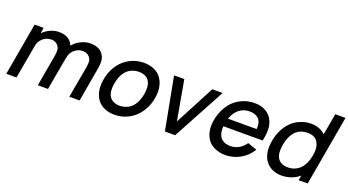

<svg xmlns="http://www.w3.org/2000/svg" viewBox="-54 -1333 3503 1932"><g transform="rotate(20 1697.0 -367.0)"><path d="M880 -345 820 0H709.5L770 -337.5Q777 -379.5 774 -403.5Q771 -428 753 -449Q740.5 -463.5 722 -471.2Q703.5 -479 681 -479Q655.5 -479 631.5 -469.2Q607.5 -459.5 587.5 -440.5Q567.5 -421 558.2 -400Q549 -379 545 -352L542.5 -345L481.5 0H372L431.5 -337.5Q438.5 -379.5 435.5 -403.5Q432.5 -428 414.5 -449Q389 -479 343.5 -479Q317.5 -479 293 -469.2Q268.5 -459.5 250 -440.5Q229 -421 219.8 -400Q210.5 -379 206.5 -352L143.5 0H34.5L133.5 -562.5H230L220 -501Q253.5 -536 300 -556.5Q346.5 -577 392.5 -577Q410.5 -577 428.5 -574.2Q446.5 -571.5 462.8 -565.5Q479 -559.5 492.8 -550.8Q506.5 -542 516.5 -530Q533.5 -513 543.5 -485.5V-486.5Q578.5 -529 629 -553Q679 -577 730 -577Q748 -577 766 -574.2Q784 -571.5 800.2 -565.5Q816.5 -559.5 830.2 -550.8Q844 -542 854 -530Q885 -495 889 -453.5Q892.5 -412.5 880 -345Z M1003.5 -77Q952.5 -160.5 974 -281Q995 -403.5 1075 -485.5Q1120.5 -530.5 1179.8 -554.2Q1239 -578 1301 -578Q1365.5 -578 1415.5 -554.5Q1465.5 -531 1494 -485.5Q1546 -403.5 1525 -281Q1503 -159 1422 -77Q1375.5 -31.5 1317.8 -8Q1260 15.5 1196 15.5Q1133 15.5 1082.8 -8.2Q1032.5 -32 1003.5 -77ZM1396 -420Q1381.5 -447 1351.5 -461Q1321.5 -475 1282.5 -475Q1245 -475 1210.8 -461Q1176.5 -447 1151 -420Q1105 -369.5 1089.5 -281Q1074 -194.5 1102 -143.5Q1118 -116.5 1147.5 -102Q1177 -87.5 1214.5 -87.5Q1252 -87.5 1287.5 -102Q1323 -116.5 1347 -143.5Q1393.5 -193 1409.5 -281Q1425 -370 1396 -420Z M2146.5 -562.5 1842.5 0H1733L1626.5 -562.5H1736L1812 -136.5L2036 -562.5Z M2285.5 -143.5Q2301.5 -116.5 2331 -102Q2360.5 -87.5 2398 -87.5Q2455.5 -87.5 2497 -114.5Q2534.5 -138.5 2561 -177L2660.5 -142.5Q2639 -106.5 2608.2 -76.2Q2577.5 -46 2541 -26Q2505 -6 2464.8 4.8Q2424.5 15.5 2385.5 15.5Q2321.5 15.5 2268.5 -8.5Q2215 -32.5 2187 -77Q2136 -159 2156.5 -276Q2167 -336.5 2193 -390Q2219 -443.5 2258.5 -485.5Q2305 -530.5 2363.2 -554.2Q2421.5 -578 2484.5 -578Q2609.5 -578 2669 -489.5Q2718 -414 2695 -285.5Q2693 -274 2691.2 -265.2Q2689.5 -256.5 2688 -251H2268Q2262 -186 2285.5 -143.5ZM2336 -426Q2303 -391.5 2285.5 -338.5H2592Q2597 -396 2578.5 -429Q2563 -455 2533.8 -468.8Q2504.5 -482.5 2467 -481.5Q2432.5 -482.5 2397.8 -468.8Q2363 -455 2336 -426Z M3394 -750 3262 0H3165L3174.5 -53Q3135 -18.5 3086 -1.5Q3037 15.5 2984 15.5Q2955.5 15.5 2929 9.5Q2902.5 3.5 2879.5 -8Q2856.5 -19.5 2837.8 -36.2Q2819 -53 2805.5 -75Q2755 -154 2778.5 -281Q2800 -407 2878.5 -488.5Q2920.5 -531.5 2976.5 -554.5Q3033.5 -578 3091 -578Q3137.5 -578 3176.5 -563Q3215.5 -548 3244 -521L3285 -750ZM3215 -281Q3232 -376.5 3197.5 -428Q3183 -454 3154.8 -466.5Q3126.5 -479 3090 -479Q3004.5 -479 2954.5 -422Q2909.5 -371 2894 -281Q2877.5 -189.5 2904.5 -141.5Q2919 -112.5 2948.8 -98Q2978.5 -83.5 3016 -83.5Q3093 -83.5 3146.5 -134.5Q3172.5 -160.5 3189.8 -198.8Q3207 -237 3215 -281Z"/></g></svg>

Font: Russisch Sans SemiBold
Style: Italic
Weight: 600
Width: 4
Italic angle: -10°
Designer: Michael Sharanda (font) & Cristiano Sobral (main changes)
Foundry: Michael Sharanda
Version: Version 2.00;September 8, 2020;FontCreator 13.0.0.2681 64-bi